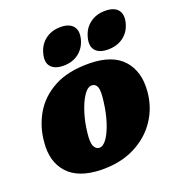

<svg xmlns="http://www.w3.org/2000/svg" viewBox="-127 -782 825 898"><g transform="rotate(-20 285.5 -333.5)"><path d="M344 -474.5Q456.5 -472.5 508.5 -414.5Q560.5 -356.5 553 -261.5Q547.5 -184 506.2 -121.2Q465 -58.5 393 -22Q321 14.5 223.5 12.5Q112.5 9.5 60.8 -47.8Q9 -105 18 -199Q23.5 -273.5 59.8 -336.8Q96 -400 166.2 -438Q236.5 -476 344 -474.5ZM251.5 -87.5Q271 -86.5 289.8 -113Q308.5 -139.5 323 -184.5Q337.5 -229.5 344 -283Q351 -335 344.2 -353.8Q337.5 -372.5 319.5 -374Q297.5 -375.5 277.2 -345.2Q257 -315 242.5 -268.2Q228 -221.5 223 -173.5Q217.5 -125.5 226.2 -107Q235 -88.5 251.5 -87.5ZM226.5 -505.5Q183 -505.5 163.8 -528Q144.5 -550.5 156 -592.5Q167 -634 198.2 -657.2Q229.5 -680.5 273 -680.5Q317 -680.5 335.8 -657.2Q354.5 -634 343.5 -592.5Q332 -551.5 301.2 -528.5Q270.5 -505.5 226.5 -505.5ZM448 -505.5Q404.5 -505.5 385.2 -528Q366 -550.5 377.5 -592.5Q388.5 -634 420 -657.2Q451.5 -680.5 495 -680.5Q540 -680.5 558.8 -657.2Q577.5 -634 566.5 -592.5Q555.5 -551.5 524.2 -528.5Q493 -505.5 448 -505.5Z"/></g></svg>

Font: Fraunces 72pt SuperSoft Black
Style: Italic
Weight: 900
Italic angle: -16°
Version: Version 1.000;[b76b70a41]